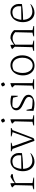

<svg xmlns="http://www.w3.org/2000/svg" viewBox="1600 -2326 735 3974"><g transform="rotate(-90 1967.0 -339.5)"><path d="M347 -441Q248 -439 161 -380V-396Q191 -427 224.5 -449.5Q258 -472 294 -489Q311 -486 324 -481Q337 -476 350 -468ZM35 0V-14Q50 -20 68 -25.5Q86 -31 113 -34L122 -401L72 -457Q113 -482 160 -492L165 -393V-34L278 -14V0Z M608 7Q549 7 504.5 -23.5Q460 -54 435 -108Q410 -162 410 -233Q410 -307 436.5 -365Q463 -423 510.5 -456.5Q558 -490 620 -490Q669 -490 706.5 -467.5Q744 -445 765.5 -406Q787 -367 787 -317L784 -252Q731 -244 680.5 -239Q630 -234 571.5 -231.5Q513 -229 437 -228V-264L738 -269L740 -315Q740 -375 705 -412.5Q670 -450 614 -450Q588 -450 560 -441.5Q532 -433 508 -418Q483 -378 470.5 -332.5Q458 -287 458 -241Q458 -144 505 -90.5Q552 -37 631 -37Q699 -37 781 -78L784 -69Q744 -31 698.5 -12Q653 7 608 7Z M1038 6 862 -472H916L1075 -21H1063L1228 -472H1270L1107 -44Q1102 -29 1097 -20Q1092 -11 1085.5 -6Q1079 -1 1067.5 1.5Q1056 4 1038 6ZM895 -442Q874 -445 855.5 -452Q837 -459 821 -468V-482H999V-468ZM1251 -442Q1191 -448 1131 -468V-482H1304V-468Z M1355 0V-14Q1372 -21 1391.5 -26.5Q1411 -32 1433 -34L1442 -401L1392 -457Q1414 -470 1436.5 -478.5Q1459 -487 1485 -492V-33L1569 -14V0ZM1470 -687Q1482 -676 1490 -661.5Q1498 -647 1500 -632Q1491 -620 1476.5 -612Q1462 -604 1447 -602Q1435 -612 1427 -626.5Q1419 -641 1416 -655Q1426 -668 1440.5 -676Q1455 -684 1470 -687Z M1798 7Q1766 7 1731 2Q1696 -3 1659 -13L1676 -55Q1722 -44 1766.5 -38Q1811 -32 1853 -32Q1870 -32 1886.5 -33Q1903 -34 1919 -36L1886 -26Q1910 -34 1929 -57.5Q1948 -81 1948 -108Q1948 -135 1928 -154.5Q1908 -174 1876.5 -190Q1845 -206 1809.5 -222Q1774 -238 1742 -257.5Q1710 -277 1690 -303.5Q1670 -330 1670 -367Q1670 -425 1721 -457.5Q1772 -490 1853 -490Q1880 -490 1911 -486Q1942 -482 1974 -473L1962 -429Q1919 -439 1881.5 -444.5Q1844 -450 1808 -450Q1792 -450 1776 -449Q1760 -448 1742 -446L1763 -453Q1739 -443 1727 -422Q1715 -401 1715 -378Q1715 -349 1735 -328Q1755 -307 1786.5 -290.5Q1818 -274 1853.5 -258.5Q1889 -243 1920.5 -224Q1952 -205 1972 -179.5Q1992 -154 1992 -117Q1992 -59 1937.5 -26Q1883 7 1798 7ZM1659 -13 1663 -157H1680L1711 -13ZM1955 -340 1923 -473H1974L1972 -340Z M2103 0V-14Q2120 -21 2139.5 -26.5Q2159 -32 2181 -34L2190 -401L2140 -457Q2162 -470 2184.5 -478.5Q2207 -487 2233 -492V-33L2317 -14V0ZM2218 -687Q2230 -676 2238 -661.5Q2246 -647 2248 -632Q2239 -620 2224.5 -612Q2210 -604 2195 -602Q2183 -612 2175 -626.5Q2167 -641 2164 -655Q2174 -668 2188.5 -676Q2203 -684 2218 -687Z M2594 8Q2534 8 2489 -22.5Q2444 -53 2418.5 -107.5Q2393 -162 2393 -232Q2393 -308 2420.5 -366Q2448 -424 2495.5 -457Q2543 -490 2605 -490Q2665 -490 2711 -459Q2757 -428 2782.5 -373Q2808 -318 2808 -247Q2808 -172 2781 -114.5Q2754 -57 2705.5 -24.5Q2657 8 2594 8ZM2599 -30Q2646 -30 2682 -56.5Q2718 -83 2738.5 -131.5Q2759 -180 2759 -244Q2759 -308 2739 -354Q2719 -400 2682.5 -425Q2646 -450 2598 -450Q2570 -450 2538.5 -440Q2507 -430 2475 -409L2499 -430Q2471 -385 2457 -337Q2443 -289 2443 -238Q2443 -176 2463 -129Q2483 -82 2518.5 -56Q2554 -30 2599 -30Z M2899 0V-14Q2914 -20 2932 -25.5Q2950 -31 2977 -34L2986 -401L2936 -457Q2977 -482 3024 -492L3029 -406V-33L3113 -14V0ZM3200 0V-14Q3215 -20 3233.5 -25.5Q3252 -31 3278 -34L3287 -392L3330 -415V-33L3415 -14V0ZM3024 -388 3023 -408Q3053 -437 3086.5 -457Q3120 -477 3156 -489Q3161 -489 3165.5 -489.5Q3170 -490 3174 -490Q3219 -490 3257.5 -472Q3296 -454 3330 -415L3287 -392Q3229 -446 3162 -446Q3093 -446 3024 -388Z M3693 7Q3634 7 3589.5 -23.5Q3545 -54 3520 -108Q3495 -162 3495 -233Q3495 -307 3521.5 -365Q3548 -423 3595.5 -456.5Q3643 -490 3705 -490Q3754 -490 3791.5 -467.5Q3829 -445 3850.5 -406Q3872 -367 3872 -317L3869 -252Q3816 -244 3765.5 -239Q3715 -234 3656.5 -231.5Q3598 -229 3522 -228V-264L3823 -269L3825 -315Q3825 -375 3790 -412.5Q3755 -450 3699 -450Q3673 -450 3645 -441.5Q3617 -433 3593 -418Q3568 -378 3555.5 -332.5Q3543 -287 3543 -241Q3543 -144 3590 -90.5Q3637 -37 3716 -37Q3784 -37 3866 -78L3869 -69Q3829 -31 3783.5 -12Q3738 7 3693 7Z"/></g></svg>

Font: Piazzolla Thin Thin
Style: Regular
Weight: 250
Version: Version 2.005